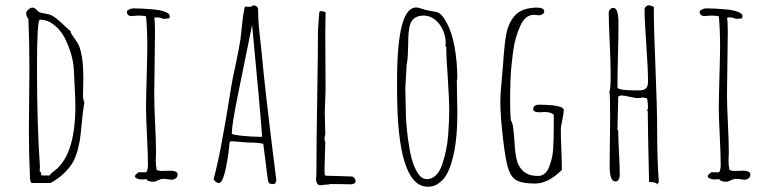

<svg xmlns="http://www.w3.org/2000/svg" viewBox="-20 -691 2950 730"><path d="M102.5 4.9H171.9Q202.6 -11.7 225.1 -33.9Q247.6 -56.2 259.3 -78.1Q269.5 -97.7 276.9 -126.7Q284.2 -155.8 286.6 -181.2Q294.9 -270 300.8 -301.8Q295.4 -312.5 295.4 -332Q295.4 -337.4 295.9 -341.8V-350.1Q295.9 -363.3 296.4 -373.5Q296.9 -383.8 296.9 -397Q296.9 -473.1 280.8 -516.1Q276.9 -525.9 263.7 -544.4Q249 -564.5 248.5 -569.8L249.5 -571.8Q238.3 -580.1 215.8 -602.1Q190.4 -625.5 175.8 -632.8Q169.9 -636.2 152.3 -639.2Q135.7 -641.6 128.9 -645Q127.4 -645.5 118.7 -654.3Q110.4 -662.1 103.5 -662.1Q96.2 -662.1 87.9 -654.8Q79.6 -647.5 79.6 -640.1Q79.6 -627 87.9 -620.1Q91.8 -530.3 91.8 -432.1L90.8 -314L89.8 -195.8Q89.8 -105 93.8 -22Q93.8 4.9 102.5 4.9ZM131.8 -58.1Q120.6 -219.7 120.6 -431.2Q120.6 -616.2 131.8 -616.2Q160.2 -616.2 185.3 -596.7Q210.4 -577.1 226.6 -545.9Q241.7 -515.6 250.7 -484.1Q259.8 -452.6 260.7 -425.8L265.6 -325.2Q265.6 -315.9 266.1 -308.1Q266.6 -299.8 266.6 -289.1Q266.6 -112.3 195.8 -48.8L188 -42.5Q186 -41 184.3 -39.8Q182.6 -38.6 181.2 -37.1Q174.3 -32.2 168.5 -23.9H137.7L134.8 -37.1L130.9 -39.1Z M564.5 0Q570.8 0 581.5 -5.9Q593.3 -11.2 600.1 -11.2Q606 -11.2 616.7 -9.8Q626.5 -7.8 633.3 -7.8Q642.6 -7.8 648.9 -13.4Q655.3 -19 655.3 -27.8Q655.3 -42 625.5 -42Q617.2 -42 610.8 -41.5Q604.5 -41 596.2 -41Q574.2 -41 574.2 -50.8L575.2 -53.2Q572.3 -57.6 572.3 -81.1Q572.3 -91.8 572.8 -99.1L573.2 -111.8Q573.2 -153.3 569.8 -221.7Q566.4 -289.6 566.4 -331.1Q566.4 -370.6 567.9 -450.2Q569.3 -529.3 569.3 -568.8Q569.3 -613.3 566.4 -622.1L571.3 -625Q592.3 -625 600.1 -619.1L623 -621.1Q625.5 -627 625.5 -628.9Q625.5 -639.6 607.9 -646Q587.9 -653.3 562 -655.3Q519 -659.2 486.3 -659.2Q480 -659.2 471.2 -655Q462.4 -650.9 462.4 -647Q462.4 -629.9 481.4 -629.9L493.7 -630.9L505.4 -631.8Q525.9 -631.8 535.2 -628.9Q540 -583.5 540 -513.2Q540 -483.4 537.6 -397Q535.2 -310.1 535.2 -279.8Q535.2 -247.6 539.1 -170.4Q542.5 -102.5 542.5 -61Q542.5 -57.6 541 -49.3Q539.1 -42 539.1 -40L535.2 -36.1H506.3L500.5 -30.8Q496.1 -27.8 494.6 -25.4Q493.2 -22.9 493.2 -19Q499 -8.8 520.5 -8.8Q524.9 -8.8 528.8 -9.3Q532.2 -9.8 537.1 -9.8Q541 0 564.5 0Z M895 -151.4Q920.4 -148.9 931.6 -148.9Q962.9 -148.9 981 -144L997.6 -13.2Q999 -2.4 1001 2Q1002.9 6.3 1007.3 7.6Q1011.7 8.8 1022.5 8.8Q1030.3 4.4 1030.3 -5.9V-8.8Q986.8 -352.1 974.6 -493.2L968.8 -545.9Q964.8 -580.1 963.1 -603.8Q961.4 -627.4 961.4 -655.8Q961.4 -662.1 955.8 -666.5Q950.2 -670.9 943.4 -670.9Q937.5 -665 925.3 -665Q921.4 -665 918.5 -665.5L911.6 -666Q909.2 -661.6 905.3 -636.2Q902.8 -622.6 900.4 -595.7L898.4 -579.6L894.5 -543Q889.6 -511.2 877 -450.2Q863.8 -390.6 859.4 -362.8L848.6 -296.9L842.8 -261.7Q839.4 -239.3 835.9 -221.2L824.7 -159.2Q811 -82 794.4 -18.1L793.5 -15.1L792.5 -12.2Q792.5 -6.3 799.3 -0.7Q806.2 4.9 812.5 4.9Q820.3 4.9 827.6 -12.2Q834 -28.8 839.4 -54.2Q848.1 -100.6 850.6 -126L852.5 -146Q853 -146.5 853 -147.5Q853 -148.4 853.5 -149.4Q854 -151.9 855.5 -152.8Q856.9 -153.8 860.4 -153.8Q869.6 -153.8 895 -151.4ZM884.3 -329.1Q886.7 -338.9 938.5 -596.2Q969.2 -275.9 976.6 -170.9H966.3Q938.5 -170.9 899.9 -174.8Q861.3 -178.7 861.3 -183.6Q861.3 -215.3 884.3 -329.1Z M1315.9 9.8Q1332 8.3 1332 -2.9Q1332 -8.8 1327.1 -14.4Q1322.3 -20 1316.9 -20H1314L1271.5 -21.5Q1234.4 -22.9 1219.7 -22.9Q1215.3 -22.9 1214.8 -27.8Q1213.9 -33.7 1213.9 -47.9V-54.2L1216.8 -149.9Q1213.9 -155.8 1213.9 -164.1Q1213.9 -166.5 1214.4 -168Q1214.8 -169.4 1214.8 -171.9L1213.9 -170.9L1216.8 -179.2L1215.8 -221.7L1214.8 -264.2Q1214.8 -275.4 1216.3 -305.2L1217.8 -348.1Q1217.8 -408.7 1217.3 -457Q1216.8 -505.4 1216.8 -565.9Q1216.8 -587.9 1217.3 -605.5Q1217.8 -623 1217.8 -645Q1217.8 -644.5 1215.3 -645.5Q1206.1 -648.9 1201.2 -648.9Q1193.8 -648.9 1193.8 -642.1L1191.4 -611.8Q1189 -580.1 1189 -576.2Q1189 -496.1 1186 -315.9Q1183.1 -135.3 1183.1 -43Q1183.1 -18.1 1181.2 -9.8Q1183.6 13.2 1197.8 13.2Q1205.1 13.2 1216.3 11.2Q1229 9.8 1234.9 9.8L1232.9 8.8Q1281.7 8.8 1315.9 9.8Z M1646.5 6.8Q1663.6 -4.4 1675 -22.7Q1686.5 -41 1695.3 -68.4Q1703.1 -93.8 1707.8 -118.4Q1712.4 -143.1 1715.3 -175.3Q1717.8 -202.6 1718.3 -224.4Q1718.8 -246.1 1718.8 -267.1L1717.8 -326.7L1716.8 -386.2L1718.8 -391.1Q1718.8 -454.6 1708.3 -512.7Q1697.8 -570.8 1676.8 -606.9Q1658.2 -642.1 1638.7 -645.5Q1636.7 -646 1616.7 -649.4Q1596.7 -652.8 1575.7 -660.2Q1566.9 -662.6 1562 -662.6Q1489.7 -662.6 1489.7 -383.8V-349.1Q1489.7 19 1606.9 19Q1629.4 19 1646.5 6.8ZM1522 -310.5 1521 -350.1Q1521 -361.8 1523.4 -397Q1525.9 -432.1 1525.9 -443.8Q1529.3 -459.5 1530.5 -481.7Q1531.7 -503.9 1532 -522Q1532.2 -540 1532.2 -544.9Q1532.7 -566.4 1536.6 -587.9Q1544.9 -631.8 1590.8 -631.8Q1613.8 -631.8 1633.1 -616.9Q1652.3 -602.1 1663.6 -577.4Q1674.8 -552.7 1674.8 -523.9L1672.9 -519L1676.8 -511.2Q1676.8 -471.7 1682.6 -393.1Q1688 -311 1688 -274.9Q1688 -230.5 1684.1 -179.2Q1679.7 -120.1 1661.1 -65.4Q1652.3 -39.1 1637.2 -24.4Q1622.1 -9.8 1603 -9.8Q1583 -9.8 1567.9 -33.7Q1553.7 -56.2 1545.4 -87.2Q1537.1 -118.2 1531.2 -162.6Q1522.9 -227.1 1522.9 -271Z M1894.5 -147.5Q1902.8 -77.6 1913.6 -46.4Q1924.3 -15.1 1946.3 -4.2Q1968.3 6.8 2014.2 6.8Q2064.5 6.8 2116.2 -44.9Q2116.2 -76.2 2114.3 -121.6Q2112.3 -167 2112.3 -198.2Q2112.3 -210.9 2118.2 -235.8Q2123.5 -261.7 2123.5 -272.9Q2123.5 -279.8 2111.8 -284.2Q2101.1 -288.1 2082 -290.5Q2052.2 -293 2031.2 -293Q2007.3 -293 2007.3 -275.9Q2007.3 -264.2 2031.2 -264.2Q2038.1 -264.2 2042.5 -264.6L2050.3 -265.1Q2075.2 -265.1 2085.4 -254.9V-199.7Q2085.4 -162.1 2083 -123.5Q2081.5 -102.5 2077.6 -86.9Q2073.7 -71.3 2066.9 -53.7Q2060.5 -38.6 2049.8 -30.3Q2039.1 -22 2025.4 -22Q1990.7 -22 1970.7 -39.1Q1952.6 -54.7 1945.8 -79.3Q1939 -104 1937 -138.7Q1934.1 -180.7 1931.6 -201.9Q1929.2 -223.1 1922.4 -233.9Q1919.4 -258.3 1919.4 -307.1Q1919.4 -343.3 1920.9 -384.3Q1921.9 -413.1 1924.1 -436.8Q1926.3 -460.4 1930.7 -494.1Q1934.6 -523.4 1941.2 -546.4Q1947.8 -569.3 1958 -592.3Q1966.8 -612.8 1980.2 -623.8Q1993.7 -634.8 2010.3 -634.8L2020 -633.8L2029.3 -632.8Q2036.6 -632.8 2043 -637.2Q2049.3 -641.6 2049.3 -647.9Q2049.3 -662.1 2018.6 -662.1Q2012.7 -662.1 2002.9 -661.1Q1957.5 -656.2 1935.1 -628.9Q1912.6 -601.6 1905.3 -563.5Q1897.9 -525.4 1893.6 -458.5L1892.6 -444.8L1887.2 -382.3Q1882.3 -334 1882.3 -304.2Q1882.3 -245.1 1894.5 -147.5Z M2478.5 11.2 2484.9 0Q2478.5 -82.5 2478.5 -198.2Q2478.5 -281.2 2472.2 -431.6Q2465.8 -581.1 2465.8 -665L2457 -668.5Q2448.2 -670.9 2447.8 -670.9Q2441.4 -670.9 2436 -666.3Q2430.7 -661.6 2430.7 -655.8Q2430.7 -612.8 2437.5 -518.1Q2443.8 -429.2 2443.8 -379.9Q2443.8 -361.8 2435.5 -354.5Q2427.2 -347.2 2407.7 -347.2H2404.3Q2327.6 -347.2 2327.6 -358.9Q2327.6 -406.2 2329.6 -480Q2331.5 -552.7 2331.5 -603Q2331.5 -661.1 2311.5 -661.1Q2304.7 -661.1 2299.6 -655.3Q2294.4 -649.4 2294.4 -642.1Q2294.4 -608.4 2298.3 -525.4Q2301.8 -452.1 2301.8 -408.2Q2301.8 -351.1 2296.9 -341.8Q2299.8 -335.4 2299.8 -244.1L2298.8 -152.8L2297.9 -61Q2297.9 -1 2319.8 -1Q2328.1 -1 2332.3 -8.5Q2336.4 -16.1 2336.4 -26.9Q2336.4 -54.7 2333.5 -110.4Q2330.6 -166 2330.6 -193.8L2327.6 -198.2Q2327.6 -219.7 2329.1 -261.2Q2330.6 -303.2 2330.6 -324.2L2340.8 -328.1Q2352.5 -328.1 2372.6 -323.2Q2395 -317.9 2404.8 -317.9Q2416 -317.9 2424.8 -320.8L2440.4 -316.9Q2443.8 -296.9 2443.8 -279.8L2440.4 -271L2442.9 -267.1Q2442.9 -210.4 2447.8 1Q2478 1 2478.5 11.2ZM2417.5 -358.9 2415.5 -360.8V-358.9Z M2742.2 0Q2748.5 0 2759.3 -5.9Q2771 -11.2 2777.8 -11.2Q2783.7 -11.2 2794.4 -9.8Q2804.2 -7.8 2811 -7.8Q2820.3 -7.8 2826.7 -13.4Q2833 -19 2833 -27.8Q2833 -42 2803.2 -42Q2794.9 -42 2788.6 -41.5Q2782.2 -41 2773.9 -41Q2752 -41 2752 -50.8L2752.9 -53.2Q2750 -57.6 2750 -81.1Q2750 -91.8 2750.5 -99.1L2751 -111.8Q2751 -153.3 2747.6 -221.7Q2744.1 -289.6 2744.1 -331.1Q2744.1 -370.6 2745.6 -450.2Q2747.1 -529.3 2747.1 -568.8Q2747.1 -613.3 2744.1 -622.1L2749 -625Q2770 -625 2777.8 -619.1L2800.8 -621.1Q2803.2 -627 2803.2 -628.9Q2803.2 -639.6 2785.6 -646Q2765.6 -653.3 2739.7 -655.3Q2696.8 -659.2 2664.1 -659.2Q2657.7 -659.2 2648.9 -655Q2640.1 -650.9 2640.1 -647Q2640.1 -629.9 2659.2 -629.9L2671.4 -630.9L2683.1 -631.8Q2703.6 -631.8 2712.9 -628.9Q2717.8 -583.5 2717.8 -513.2Q2717.8 -483.4 2715.3 -397Q2712.9 -310.1 2712.9 -279.8Q2712.9 -247.6 2716.8 -170.4Q2720.2 -102.5 2720.2 -61Q2720.2 -57.6 2718.8 -49.3Q2716.8 -42 2716.8 -40L2712.9 -36.1H2684.1L2678.2 -30.8Q2673.8 -27.8 2672.4 -25.4Q2670.9 -22.9 2670.9 -19Q2676.8 -8.8 2698.2 -8.8Q2702.6 -8.8 2706.5 -9.3Q2710 -9.8 2714.8 -9.8Q2718.8 0 2742.2 0Z"/></svg>

Font: Amatica SC
Style: Regular
Weight: 400
Designer: Vernon Adams, Ben Nathan
Foundry: newtypography
Version: Version 2.001